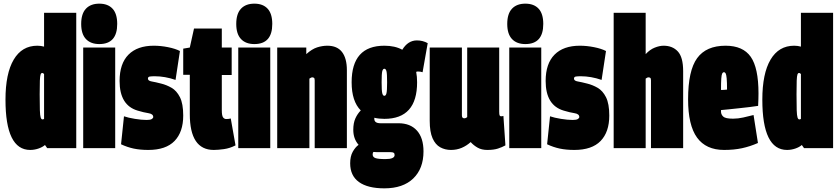

<svg xmlns="http://www.w3.org/2000/svg" viewBox="-20 -810 4595 1050"><path d="M238 0 226 -17Q212 -5 190 2.5Q168 10 145 10Q10 10 10 -265Q10 -408 55 -484Q100 -560 184 -560Q204 -560 221 -555V-740H397V0ZM221 -160V-405Q216 -411 211 -411Q205 -411 202 -402.5Q199 -394 198 -369Q197 -344 197 -294Q197 -237 198 -207.5Q199 -178 202.5 -167.5Q206 -157 212 -157Q218 -157 221 -160Z M523 -569Q476 -569 450 -596.5Q424 -624 424 -679Q424 -735 450 -762.5Q476 -790 523 -790Q570 -790 595.5 -762.5Q621 -735 621 -679Q621 -569 523 -569ZM435 0V-550H610V0Z M642 -21 658 -174Q681 -166 717.5 -160Q754 -154 782 -154Q802 -154 810 -159Q818 -164 818 -170Q818 -187 792 -191Q766 -195 733 -205Q634 -234 634 -367Q634 -462 682.5 -511Q731 -560 821 -560Q859 -560 899 -552Q939 -544 964 -531L940 -373Q882 -393 826 -393Q810 -393 799.5 -391.5Q789 -390 789 -380Q789 -368 809.5 -364.5Q830 -361 861 -353Q890 -346 918 -330Q946 -314 964 -278.5Q982 -243 982 -178Q982 -88 934.5 -39Q887 10 791 10Q746 10 711 2.5Q676 -5 642 -21Z M1149 10Q1018 10 1018 -186V-401H982V-544L1018 -550L1041 -654H1193V-550H1247V-400H1193V-208Q1193 -177 1200 -168Q1207 -159 1217 -159Q1230 -159 1242 -162L1268 -15Q1237 1 1204.5 5.5Q1172 10 1149 10Z M1371 -569Q1324 -569 1298 -596.5Q1272 -624 1272 -679Q1272 -735 1298 -762.5Q1324 -790 1371 -790Q1418 -790 1443.5 -762.5Q1469 -735 1469 -679Q1469 -569 1371 -569ZM1283 0V-550H1458V0Z M1496 0V-550H1655V-514Q1686 -542 1714.5 -551Q1743 -560 1770 -560Q1824 -560 1850.5 -525.5Q1877 -491 1877 -426V0H1701V-371Q1701 -382 1696.5 -384.5Q1692 -387 1689 -387Q1681 -387 1672 -380V0Z M2082 -160Q2052 -160 2027 -166Q2027 -163 2027 -160Q2027 -136 2061 -136H2159Q2224 -136 2260 -96Q2296 -56 2296 18Q2296 112 2240 166Q2184 220 2082 220Q1991 220 1943 185.5Q1895 151 1895 83Q1895 45 1909 20Q1923 -5 1941 -18Q1912 -51 1912 -100Q1912 -137 1923.5 -162.5Q1935 -188 1953 -206Q1903 -256 1903 -360Q1903 -560 2082 -560Q2140 -560 2180 -538Q2211 -589 2260 -589Q2292 -589 2319 -574L2291 -415Q2285 -417 2279 -418Q2273 -419 2265 -419Q2261 -419 2256 -417Q2261 -391 2261 -360Q2261 -160 2082 -160ZM2082 -286Q2090 -286 2093.5 -300Q2097 -314 2097 -360Q2097 -407 2093.5 -420.5Q2090 -434 2082 -434Q2074 -434 2070.5 -420.5Q2067 -407 2067 -360Q2067 -314 2070.5 -300Q2074 -286 2082 -286ZM2018 35Q2018 49 2033 54.5Q2048 60 2088 60Q2138 60 2138 38Q2138 29 2133 25.5Q2128 22 2114 22H2042Q2031 22 2022 21Q2018 25 2018 35Z M2446 10Q2414 10 2387.5 -4.5Q2361 -19 2345.5 -54Q2330 -89 2330 -149V-550H2506V-179Q2506 -169 2510.5 -166Q2515 -163 2518 -163Q2528 -163 2535 -170V-550H2710V-199Q2710 -183 2712.5 -178.5Q2715 -174 2720 -174Q2727 -174 2733 -176L2744 -15Q2726 -5 2703 2.5Q2680 10 2645 10Q2614 10 2592 -2.5Q2570 -15 2554 -33Q2532 -13 2505 -1.5Q2478 10 2446 10Z M2853 -569Q2806 -569 2780 -596.5Q2754 -624 2754 -679Q2754 -735 2780 -762.5Q2806 -790 2853 -790Q2900 -790 2925.5 -762.5Q2951 -735 2951 -679Q2951 -569 2853 -569ZM2765 0V-550H2940V0Z M2972 -21 2988 -174Q3011 -166 3047.5 -160Q3084 -154 3112 -154Q3132 -154 3140 -159Q3148 -164 3148 -170Q3148 -187 3122 -191Q3096 -195 3063 -205Q2964 -234 2964 -367Q2964 -462 3012.5 -511Q3061 -560 3151 -560Q3189 -560 3229 -552Q3269 -544 3294 -531L3270 -373Q3212 -393 3156 -393Q3140 -393 3129.5 -391.5Q3119 -390 3119 -380Q3119 -368 3139.5 -364.5Q3160 -361 3191 -353Q3220 -346 3248 -330Q3276 -314 3294 -278.5Q3312 -243 3312 -178Q3312 -88 3264.5 -39Q3217 10 3121 10Q3076 10 3041 2.5Q3006 -5 2972 -21Z M3336 0V-740H3511V-514Q3534 -539 3560.5 -549.5Q3587 -560 3609 -560Q3658 -560 3687 -528.5Q3716 -497 3716 -421V0H3540V-371Q3540 -382 3535.5 -384.5Q3531 -387 3528 -387Q3519 -387 3511 -380V0Z M3940 10Q3841 10 3792 -57.5Q3743 -125 3743 -267Q3743 -424 3792.5 -492Q3842 -560 3948 -560Q4043 -560 4085.5 -499.5Q4128 -439 4128 -299Q4128 -288 4127.5 -267.5Q4127 -247 4126 -231Q4107 -228 4079 -224.5Q4051 -221 4021 -218Q3991 -215 3964.5 -212Q3938 -209 3923 -208V-200Q3923 -184 3935 -172.5Q3947 -161 3989 -161Q4016 -161 4045 -167.5Q4074 -174 4101 -181L4125 -28Q4082 -9 4038 0.5Q3994 10 3940 10ZM3923 -318Q3928 -318 3938 -318.5Q3948 -319 3956 -320Q3956 -361 3954 -381.5Q3952 -402 3948.5 -408.5Q3945 -415 3939 -415Q3933 -415 3929.5 -408Q3926 -401 3924.5 -380.5Q3923 -360 3923 -318Z M4377 0 4365 -17Q4351 -5 4329 2.5Q4307 10 4284 10Q4149 10 4149 -265Q4149 -408 4194 -484Q4239 -560 4323 -560Q4343 -560 4360 -555V-740H4536V0ZM4360 -160V-405Q4355 -411 4350 -411Q4344 -411 4341 -402.5Q4338 -394 4337 -369Q4336 -344 4336 -294Q4336 -237 4337 -207.5Q4338 -178 4341.5 -167.5Q4345 -157 4351 -157Q4357 -157 4360 -160Z"/></svg>

Font: Georama ExtraCondensed Black
Style: Regular
Weight: 900
Width: 2
Designer: Jean-Baptiste Levee
Foundry: Production Type
Version: Version 1.000